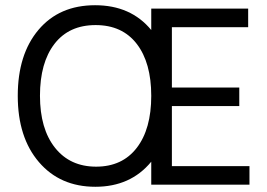

<svg xmlns="http://www.w3.org/2000/svg" viewBox="-20 -707 1023 735"><path d="M935 0H559V-88Q480 8 345 8Q210 8 129 -86.5Q48 -181 48 -340Q48 -499 127.5 -593Q207 -687 344 -687Q481 -687 559 -592V-674H930V-603H638V-372H896V-301H638V-71H935ZM346 -611Q244 -611 188.5 -539Q133 -467 133 -340.5Q133 -214 190.5 -141.5Q248 -69 348 -69Q448 -69 503.5 -141Q559 -213 559 -340Q559 -467 503.5 -539Q448 -611 346 -611Z"/></svg>

Font: Hind Vadodara
Style: Regular
Weight: 400
Designer: Hitesh Malaviya
Foundry: Indian Type Foundry
Version: Version 0.702;PS 1.0;hotconv 1.0.81;makeotf.lib2.5.63406